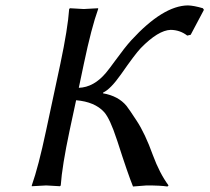

<svg xmlns="http://www.w3.org/2000/svg" viewBox="-20 -678 766 702"><path d="M200.7 -444.8Q228 -574.2 232.9 -645L235.8 -647.9Q237.8 -647.9 286.1 -645Q286.1 -645 338.9 -647.9V-645Q314.5 -577.6 286.6 -444.8L268.1 -356.9Q323.2 -358.9 367.7 -412.1Q378.4 -424.8 400.4 -455.1Q436.5 -504.9 460 -530.8Q576.2 -657.2 667 -658.2Q688.5 -657.7 721.7 -647.9L725.6 -642.1L677.2 -550.8L664.6 -547.9Q638.2 -568.4 604 -568.8Q558.6 -567.4 494.6 -502Q474.1 -480.5 422.4 -406.2Q383.8 -351.6 357.4 -339.8L356.4 -336.9Q412.6 -327.1 442.4 -291Q452.1 -278.8 479.5 -236.8Q510.3 -190.4 539.1 -110.4Q563.5 -44.4 596.2 0L592.3 3.9Q566.9 0 516.1 0Q509.8 0 466.3 3.9Q447.8 -41.5 409.7 -160.2Q408.2 -165 406.7 -168.9Q382.3 -243.7 360.8 -268.1Q326.7 -305.7 258.3 -311.5L234.4 -200.2Q207 -70.8 202.1 0L199.2 2.9Q197.3 2.9 148.9 0L96.2 2.9V0Q120.6 -68.8 148.4 -200.2Z"/></svg>

Font: Linux Biolinum Capitals O
Style: Italic Samll Caps
Weight: 400
Italic angle: -12°
Designer: Philipp H. Poll
Foundry: Philipp H. Poll
Version: Version 0.6.2